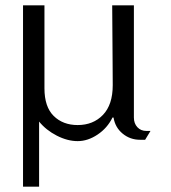

<svg xmlns="http://www.w3.org/2000/svg" viewBox="-20 -520 640 717"><path d="M146 -500V-190Q146 -121 180.5 -87Q215 -53 270 -53Q328 -53 364.5 -91Q401 -129 401 -202Q401 -208 400.5 -288.5Q400 -369 399 -500H480V-81Q480 -59 493 -45Q506 -31 527 -31H542L522 2H503Q466 2 438 -21Q410 -44 404 -81H400Q381 -42 344.5 -17.5Q308 7 270 7Q232 7 192 -13.5Q152 -34 126 -66V177H66V-500Z"/></svg>

Font: Wittgenstein Black
Style: Regular
Weight: 900
Designer: Jörg Drees
Foundry: Jörg Drees
Version: Version 1.303; ttfautohint (v1.8.4.7-5d5b)